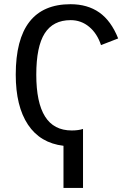

<svg xmlns="http://www.w3.org/2000/svg" viewBox="-20 -689 640 917"><path d="M322.8 -65.9Q354.5 -65.9 376.5 -73.2V208.5H283.2V7.3Q171.9 -5.9 113.5 -93.8Q55.2 -181.6 55.2 -332.5Q55.2 -668.9 316.9 -668.9Q397.9 -668.9 454.3 -629.4Q510.7 -589.8 544.4 -505.4L462.4 -473.6Q444.3 -528.8 406 -560.8Q367.7 -592.8 317.4 -592.8Q233.9 -592.8 193.6 -529.8Q153.3 -466.8 153.3 -332.5Q153.3 -199.2 195.1 -132.6Q236.8 -65.9 322.8 -65.9Z"/></svg>

Font: Cousine
Style: Regular
Weight: 400
Monospace: yes
Designer: Steve Matteson
Foundry: Ascender Corporation
Version: Version 1.20